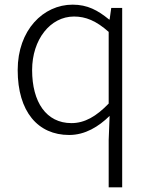

<svg xmlns="http://www.w3.org/2000/svg" viewBox="-20 -567 645 825"><path d="M447 238H505V-533H458L451 -483H449C400 -523 356 -547 292 -547C166 -547 56 -438 56 -266C56 -87 143 13 277 13C346 13 404 -23 451 -69L447 35ZM287 -38C179 -38 118 -128 118 -266C118 -397 196 -496 298 -496C348 -496 393 -478 447 -430V-122C394 -67 344 -38 287 -38Z"/></svg>

Font: Noto Sans JP Light
Style: Regular
Weight: 300
Designer: Ryoko NISHIZUKA (kana & ideographs); Paul D. Hunt (Latin, Greek & Cyrillic); Wenlong ZHANG (bopomofo); Sandoll Communica
Foundry: Adobe Systems Incorporated
Version: Version 1.004;PS 1.004;hotconv 1.0.82;makeotf.lib2.5.63406